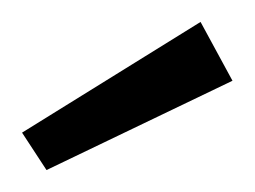

<svg xmlns="http://www.w3.org/2000/svg" viewBox="-61 -715 232 175"><path d="M121.8 -695 150.9 -641.4 -18.6 -560 -40.9 -594.1Z"/></svg>

Font: Spartan
Style: Regular
Weight: 400
Designer: Matt Bailey, Mirko Velimirovic
Foundry: Matt Bailey
Version: Version 1.005